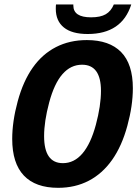

<svg xmlns="http://www.w3.org/2000/svg" viewBox="-20 -853 640 882"><path d="M247.1 9.8Q143.1 9.8 89.6 -46.6Q36.1 -103 36.1 -214.8Q36.1 -294.9 61.3 -387.5Q86.4 -480 130.4 -542.2Q174.3 -604.5 237.1 -636.7Q299.8 -668.9 378.9 -668.9Q482.4 -668.9 536.4 -613.8Q590.3 -558.6 590.3 -447.8Q590.3 -367.7 564.9 -274.7Q539.6 -181.6 494.9 -118.4Q450.2 -55.2 387.7 -22.7Q325.2 9.8 247.1 9.8ZM443.8 -435.5Q443.8 -555.7 356.9 -555.7Q304.7 -555.7 266.8 -512.2Q229 -468.8 205.8 -381.8Q182.6 -294.9 182.6 -227.5Q182.6 -103.5 269 -103.5Q320.8 -103.5 358.9 -148.2Q397 -192.9 420.4 -280Q443.8 -367.2 443.8 -435.5ZM382.8 -696.8Q310.5 -696.8 273.4 -726.8Q236.3 -756.8 236.3 -812.5Q236.3 -827.1 237.3 -832.5H316.9V-827.6Q316.9 -773.4 398.4 -773.4Q441.4 -773.4 465.8 -787.6Q490.2 -801.8 502.9 -832.5H583Q540 -696.8 382.8 -696.8Z"/></svg>

Font: Liberation Mono
Style: Bold Italic
Weight: 700
Italic angle: -12°
Monospace: yes
Designer: Steve Matteson
Foundry: Ascender Corporation
Version: Version 2.1.5